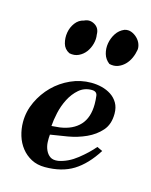

<svg xmlns="http://www.w3.org/2000/svg" viewBox="-72 -446 398 505"><g transform="rotate(15 126.5 -194.0)"><path d="M238 -175Q238 -146 222.5 -128.5Q207 -111 184 -100.5Q161 -90 135 -85.5Q109 -81 88 -78Q87 -69 87.5 -57.5Q88 -46 92.5 -36Q97 -26 105 -20.5Q113 -15 127 -17Q153 -22 177 -41Q201 -60 217 -79L232 -72Q206 -31 174.5 -11.5Q143 8 97 8Q76 8 60 -0.5Q44 -9 33 -23Q22 -37 16.5 -55Q11 -73 11 -92Q11 -121 23.5 -147.5Q36 -174 56 -194Q76 -214 102.5 -226Q129 -238 158 -238Q173 -238 187 -234.5Q201 -231 212.5 -223.5Q224 -216 231 -204Q238 -192 238 -175ZM108 -103Q143 -108 162 -128.5Q181 -149 181 -186Q181 -197 179.5 -208.5Q178 -220 164 -220Q144 -220 129.5 -207.5Q115 -195 105.5 -176.5Q96 -158 91.5 -137.5Q87 -117 86 -101ZM97 -391Q111 -398 125 -390Q139 -382 139 -364Q141 -352 137.5 -339Q134 -326 126.5 -316Q119 -306 107.5 -300.5Q96 -295 82 -298Q68 -305 64 -319.5Q60 -334 62.5 -349Q65 -364 74 -376Q83 -388 97 -391ZM206 -395Q216 -398 225 -394.5Q234 -391 241 -384Q248 -377 251 -368.5Q254 -360 253 -353Q251 -341 246 -330Q241 -319 233 -311Q225 -303 214.5 -299Q204 -295 191 -298Q179 -307 175 -321Q171 -335 173.5 -349.5Q176 -364 184 -376.5Q192 -389 206 -395Z"/></g></svg>

Font: Lucien Schoenschriftv CAT
Style: Regular
Weight: 400
Designer: Lucian Bernhard 1928
Foundry: CAT-Fonts Peter Wiegel
Version: Version 1.000